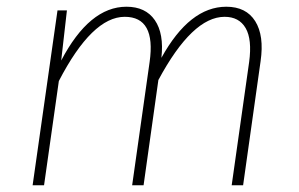

<svg xmlns="http://www.w3.org/2000/svg" viewBox="-20 -551 889 571"><path d="M653 -531Q712 -531 739 -488Q766 -445 755 -369L703 0H669L721 -367Q730 -434 710.5 -467.5Q691 -501 648 -501Q552 -501 451 -313L407 0H373L425 -367Q444 -501 351 -501Q254 -501 155 -310L111 0H77L151 -520H179L162 -371Q246 -531 356 -531Q413 -531 440.5 -491Q468 -451 460 -379Q544 -531 653 -531Z"/></svg>

Font: Fira Sans UltraLight
Style: Italic
Weight: 200
Italic angle: -8°
Designer: Carrois Corporate & Edenspiekermann AG
Foundry: Carrois Corporate GbR & Edenspiekermann AG
Version: Version 4.203;PS 004.203;hotconv 1.0.88;makeotf.lib2.5.64775